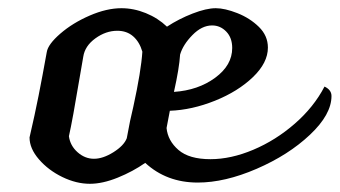

<svg xmlns="http://www.w3.org/2000/svg" viewBox="-20 -440 828 468"><path d="M788 -206Q788 -161 735.5 -111.5Q683 -62 605.5 -28.5Q528 5 462 5Q386 5 334 -43Q304 -22 267 -7Q230 8 199 8Q166 8 132 -8.5Q98 -25 75 -51.5Q52 -78 52 -105Q65 -161 74 -206.5Q83 -252 94 -313Q97 -332 127 -358Q157 -384 198.5 -402Q240 -420 276 -420Q306 -420 335.5 -408Q365 -396 387 -375Q416 -394 449.5 -407Q483 -420 506 -420Q528 -420 558.5 -408Q589 -396 611 -374.5Q633 -353 633 -324Q633 -287 596.5 -252Q560 -217 504 -194.5Q448 -172 394 -170L386 -128Q389 -97 415 -74.5Q441 -52 493 -52Q543 -52 597.5 -75Q652 -98 698.5 -138.5Q745 -179 771 -229Q788 -221 788 -206ZM419 -307Q417 -274 404 -216Q463 -220 504.5 -250.5Q546 -281 546 -323Q546 -348 531.5 -363Q517 -378 497 -378Q472 -378 449 -354.5Q426 -331 419 -307ZM289 -103Q297 -148 305 -180Q324 -267 327 -314Q320 -338 304.5 -351.5Q289 -365 266 -365Q238 -365 212.5 -346.5Q187 -328 183 -302L174 -250Q157 -148 148 -108Q151 -85 169 -69Q187 -53 209 -53Q231 -53 256.5 -69Q282 -85 289 -103Z"/></svg>

Font: Charmonman
Style: Bold
Weight: 700
Designer: Ekaluck Peanpanawate
Foundry: Cadson Demak Co.,Ltd.
Version: Version 1.000; ttfautohint (v1.6)